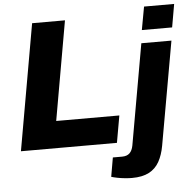

<svg xmlns="http://www.w3.org/2000/svg" viewBox="-60 -784 1047 1042"><g transform="rotate(-5 463.5 -263.5)"><path d="M29 0 150 -687H329L234 -147H578L552 0ZM740 -598 763 -724H927L905 -598ZM617 197Q601 197 579.5 195Q558 193 538 189Q518 185 505 181L523 77H573Q600 77 614.5 63Q629 49 634 22L731 -527H895L795 37Q786 87 766 123Q746 159 710 178Q674 197 617 197Z"/></g></svg>

Font: Archivo SemiBold ExtraBold
Style: Italic
Weight: 800
Italic angle: -10°
Version: Version 2.001